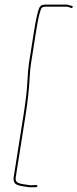

<svg xmlns="http://www.w3.org/2000/svg" viewBox="-20 -706 336 834"><path d="M284 -673.2C289.5 -670.7 293.2 -670.8 295.1 -673.7C296.9 -676.6 296.3 -678.7 293.2 -680C280.8 -683.7 273.5 -685.7 271.2 -686H179.2C173.8 -686 168.5 -685.3 163.3 -684C158.1 -682.7 153.6 -678 149.6 -670C142.5 -650 135.4 -618 128.4 -574L106.1 -433C103.2 -415 100.8 -387 98.8 -349C96.8 -311 91.4 -264.3 82.6 -209L39.5 63C37.4 76.5 40.1 86.5 47.8 93C55.3 98.2 67.9 101.9 85.5 104C91.1 104.7 96.3 105.5 101.1 106.5C106 107.5 111.3 107.8 117.2 107.5C123.1 107.2 129.6 107 136.6 107C139.9 107 141.8 105.5 142.3 102.5C142.7 99.5 141.3 98 138 98H131C126.3 98 121.6 98.2 116.9 98.5C112.2 98.8 107.6 98.5 103.1 97.5C98.5 96.5 90.8 95.3 79.7 93.9C68.6 92.5 60.1 89.5 54 85C48.7 81 46.8 73.7 48.5 63L91.6 -209C100.7 -266.3 106.7 -323 109.5 -379C110.5 -397.7 112.3 -415.7 115.1 -433L137.4 -574C142.2 -604.2 146.7 -627.4 150.9 -643.5C153.4 -653.2 156 -661.2 158.6 -667.5C161.3 -673.8 167.6 -677 177.7 -677H269.2C273.6 -677 278.5 -675.7 284 -673.2Z"/></svg>

Font: Proton
Style: LitCndIt
Weight: 500
Version: Version 1.017